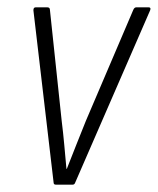

<svg xmlns="http://www.w3.org/2000/svg" viewBox="-20 -503 430 523"><path d="M132 0Q126 0 126 -6L71 -475Q71 -483 77 -483H109Q116 -483 116 -476L148 -174Q152 -142 155 -109Q158 -76 161 -43H162Q175 -76 188 -109Q201 -142 214 -174L343 -476Q346 -483 351 -483H385Q392 -483 389 -475L185 -6Q183 0 178 0Z"/></svg>

Font: Sofia Sans Condensed Light
Style: Italic
Weight: 300
Italic angle: -9°
Version: Version 4.100